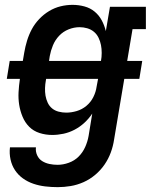

<svg xmlns="http://www.w3.org/2000/svg" viewBox="-20 -548 640 791"><path d="M218 223Q192 223 166.5 220Q141 217 117.5 209Q94 201 74.5 187Q55 173 42 153.5Q29 134 23.5 109.5Q18 85 21 59H128Q126 76 133 91.5Q140 107 153.5 115.5Q167 124 183.5 127.5Q200 131 217 131Q240 131 263.5 122.5Q287 114 304 97Q321 80 331 57.5Q341 35 345 12L360 -80Q346 -59 327.5 -42Q309 -25 287 -13.5Q265 -2 241.5 3Q218 8 195 8Q168 8 143 0Q118 -8 100.5 -25.5Q83 -43 73 -67Q63 -91 59 -116.5Q55 -142 56.5 -169Q58 -196 62 -223H8L20 -297H74L80 -332Q84 -356 91.5 -380.5Q99 -405 111 -427.5Q123 -450 141.5 -469.5Q160 -489 182.5 -502.5Q205 -516 229.5 -522Q254 -528 279 -528Q304 -528 328 -521.5Q352 -515 370 -500Q388 -485 399 -464.5Q410 -444 416 -420L433 -520H581V-428H526L504 -297H566L554 -223H492L450 27Q446 54 436.5 80Q427 106 411 129.5Q395 153 372.5 172Q350 191 324 202.5Q298 214 271 218.5Q244 223 218 223ZM182 -297H396Q399 -313 399 -330Q399 -347 396 -362.5Q393 -378 386 -392.5Q379 -407 367 -417Q355 -427 339.5 -431.5Q324 -436 308 -436Q285 -436 262.5 -427Q240 -418 223.5 -400.5Q207 -383 198 -361Q189 -339 185 -317ZM253 -84Q274 -84 296 -90.5Q318 -97 336 -112Q354 -127 364.5 -148Q375 -169 378 -191L384 -223H170L169 -217Q166 -201 165.5 -185Q165 -169 167.5 -154Q170 -139 176.5 -125Q183 -111 194.5 -101.5Q206 -92 221.5 -88Q237 -84 253 -84Z"/></svg>

Font: Iosevka Etoile Semibold
Style: Italic
Weight: 600
Italic angle: -9°
Designer: Belleve Invis
Foundry: Belleve Invis
Version: Version 22.1.2; ttfautohint (v1.8.4)